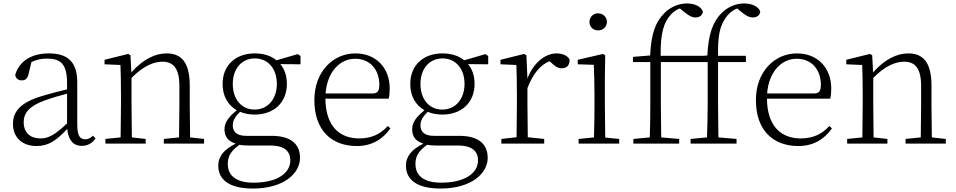

<svg xmlns="http://www.w3.org/2000/svg" viewBox="-20 -831 5529 1111"><path d="M453 13C485 13 513 -1 533 -30L518 -46C502 -31 490 -25 473 -25C443 -25 427 -44 427 -113V-354C427 -473 372 -522 263 -522C161 -522 90 -476 68 -397C72 -377 85 -366 105 -366C126 -366 139 -375 145 -402L162 -472C192 -486 221 -492 250 -492C330 -492 368 -463 368 -350V-314C322 -303 272 -290 225 -276C101 -239 55 -188 55 -114C55 -31 114 14 191 14C262 14 307 -19 369 -85C375 -23 402 13 453 13ZM368 -117C299 -51 260 -30 215 -30C156 -30 117 -62 117 -125C117 -175 148 -217 237 -249C277 -264 323 -277 368 -289Z M1015 0H1161V-27L1080 -36L1078 -226V-335C1078 -471 1029 -522 944 -522C879 -522 808 -489 740 -412L735 -511L722 -519L585 -485V-459L677 -455C679 -405 680 -350 680 -281V-226L678 -36L590 -27V0H823V-27L743 -36L741 -226V-380C813 -454 875 -474 920 -474C981 -474 1018 -438 1018 -334V-226L1016 -36L928 -27V0Z M1453 -197C1377 -197 1327 -257 1327 -345C1327 -433 1378 -493 1455 -493C1530 -493 1582 -434 1582 -346C1582 -258 1530 -197 1453 -197ZM1454 -168C1564 -168 1640 -237 1640 -345C1640 -392 1627 -431 1602 -460L1719 -459V-507L1703 -518L1580 -482C1549 -508 1505 -522 1454 -522C1343 -522 1268 -453 1268 -345C1268 -276 1298 -223 1350 -193C1300 -152 1279 -121 1279 -82C1279 -41 1300 -13 1344 0C1278 33 1243 72 1243 128C1243 206 1303 260 1443 260C1622 260 1716 172 1716 83C1716 0 1660 -45 1551 -45H1404C1349 -45 1327 -70 1327 -105C1327 -134 1340 -155 1369 -184C1393 -174 1422 -168 1454 -168ZM1365 7C1381 10 1399 11 1417 11H1543C1632 11 1660 49 1660 97C1660 169 1587 226 1447 226C1351 226 1298 189 1298 117C1298 71 1318 42 1365 7Z M2045 14C2131 14 2195 -25 2239 -88L2224 -102C2181 -54 2128 -30 2058 -30C1945 -30 1864 -101 1863 -260H2229C2233 -275 2235 -296 2235 -320C2235 -435 2159 -522 2036 -522C1907 -522 1799 -416 1799 -252C1799 -73 1902 14 2045 14ZM1864 -290C1873 -413 1945 -491 2035 -491C2124 -491 2175 -425 2175 -341C2175 -306 2166 -290 2134 -290Z M2539 -197C2463 -197 2413 -257 2413 -345C2413 -433 2464 -493 2541 -493C2616 -493 2668 -434 2668 -346C2668 -258 2616 -197 2539 -197ZM2540 -168C2650 -168 2726 -237 2726 -345C2726 -392 2713 -431 2688 -460L2805 -459V-507L2789 -518L2666 -482C2635 -508 2591 -522 2540 -522C2429 -522 2354 -453 2354 -345C2354 -276 2384 -223 2436 -193C2386 -152 2365 -121 2365 -82C2365 -41 2386 -13 2430 0C2364 33 2329 72 2329 128C2329 206 2389 260 2529 260C2708 260 2802 172 2802 83C2802 0 2746 -45 2637 -45H2490C2435 -45 2413 -70 2413 -105C2413 -134 2426 -155 2455 -184C2479 -174 2508 -168 2540 -168ZM2451 7C2467 10 2485 11 2503 11H2629C2718 11 2746 49 2746 97C2746 169 2673 226 2533 226C2437 226 2384 189 2384 117C2384 71 2404 42 2451 7Z M2968 0H3129V-27L3034 -37L3032 -226V-321C3064 -404 3105 -454 3160 -477L3170 -468C3192 -447 3208 -436 3230 -436C3262 -436 3276 -454 3276 -486C3267 -507 3237 -522 3201 -522C3132 -522 3065 -464 3032 -377L3026 -511L3013 -519L2876 -485V-459L2968 -455C2970 -405 2971 -350 2971 -281V-226L2969 -37L2881 -27V0Z M3441 -655C3468 -655 3492 -675 3492 -704C3492 -733 3468 -754 3441 -754C3413 -754 3391 -733 3391 -704C3391 -675 3413 -655 3441 -655ZM3416 0H3563V-27L3482 -35L3480 -226V-377L3482 -511L3470 -519L3323 -485V-459L3416 -456C3418 -405 3420 -349 3420 -281V-226C3420 -172 3419 -91 3417 -36L3328 -27V0Z M4070 0H4242V-27L4137 -36L4135 -226V-472H4296V-508H4135C4133 -626 4146 -678 4176 -723C4193 -750 4218 -772 4246 -782L4266 -765C4294 -742 4313 -730 4336 -730C4362 -730 4378 -745 4379 -764C4370 -793 4331 -811 4286 -811C4241 -811 4196 -794 4158 -758C4105 -707 4079 -634 4073 -510L4048 -508H3803C3801 -639 3821 -704 3864 -749C3880 -765 3896 -776 3914 -782L3934 -766C3963 -742 3982 -730 4005 -730C4030 -730 4046 -745 4047 -764C4038 -793 4000 -811 3955 -811C3910 -811 3863 -793 3826 -757C3770 -701 3748 -632 3742 -510L3643 -502V-472H3743V-226C3743 -163 3742 -99 3740 -36L3645 -27V0H3910V-27L3806 -36L3804 -226V-472H4075V-226C4075 -163 4073 -99 4071 -36L3976 -27V0Z M4600 14C4686 14 4750 -25 4794 -88L4779 -102C4736 -54 4683 -30 4613 -30C4500 -30 4419 -101 4418 -260H4784C4788 -275 4790 -296 4790 -320C4790 -435 4714 -522 4591 -522C4462 -522 4354 -416 4354 -252C4354 -73 4457 14 4600 14ZM4419 -290C4428 -413 4500 -491 4590 -491C4679 -491 4730 -425 4730 -341C4730 -306 4721 -290 4689 -290Z M5307 0H5453V-27L5372 -36L5370 -226V-335C5370 -471 5321 -522 5236 -522C5171 -522 5100 -489 5032 -412L5027 -511L5014 -519L4877 -485V-459L4969 -455C4971 -405 4972 -350 4972 -281V-226L4970 -36L4882 -27V0H5115V-27L5035 -36L5033 -226V-380C5105 -454 5167 -474 5212 -474C5273 -474 5310 -438 5310 -334V-226L5308 -36L5220 -27V0Z"/></svg>

Font: Noto Serif CJK HK ExtraLight
Style: Regular
Weight: 200
Designer: Ryoko NISHIZUKA 西塚涼子 (kana & ideographs); Frank Grießhammer (Latin, Greek & Cyrillic); Wenlong ZHANG 张文龙 (bopomofo); San
Foundry: Adobe
Version: Version 2.001;hotconv 1.1.0;makeotfexe 2.6.0